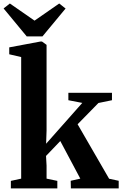

<svg xmlns="http://www.w3.org/2000/svg" viewBox="-41 -1050 682 1070"><path d="M19.5 0V-42L77 -54.5V-732L10.5 -747.5V-786L184 -818.5H193L218.5 -800V-322.5L216 -249L417.5 -476.5L340 -491.5V-533H583V-491.5L507.5 -476L391.5 -357.5L567 -54L620.5 -42.5V0H354L353 -42.5L406.5 -54.5L295 -264L215.5 -181L218.5 -127V-54.5L278.5 -42V0ZM108 -847 -21 -1003 14 -1030.5 151.5 -935 289 -1030.5 324.5 -1002.5 195.5 -847Z"/></svg>

Font: Merriweather 72pt
Style: Bold
Weight: 700
Version: Version 2.100